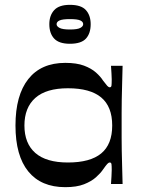

<svg xmlns="http://www.w3.org/2000/svg" viewBox="-20 -761 589 794"><path d="M250 13Q150 13 97 -52Q44 -117 44 -242Q44 -367 97 -434Q150 -501 250 -501Q297 -501 327.5 -489.5Q358 -478 377 -461Q396 -444 406 -428Q418 -412 423.5 -406Q429 -400 434 -400Q440 -400 441 -407Q442 -414 442 -433Q442 -442 441 -457.5Q440 -473 439 -489H487Q486 -446 485 -412Q484 -378 483.5 -349Q483 -320 483 -294Q483 -268 483 -242Q483 -216 483 -191Q483 -166 483.5 -137.5Q484 -109 485 -75.5Q486 -42 487 0H439Q440 -16 441 -31.5Q442 -47 442 -58Q442 -75 441 -82Q440 -89 434 -89Q429 -89 423.5 -83Q418 -77 406 -60Q396 -45 377 -28Q358 -11 327.5 1Q297 13 250 13ZM261 -89Q353 -89 398.5 -126.5Q444 -164 444 -242Q444 -320 398.5 -358Q353 -396 261 -396Q171 -396 126 -356Q81 -316 81 -242Q81 -168 126 -128.5Q171 -89 261 -89ZM269 -580Q224 -580 204 -601.5Q184 -623 184 -661Q184 -697 204 -719Q224 -741 269 -741Q316 -741 335.5 -719Q355 -697 355 -661Q355 -623 335.5 -601.5Q316 -580 269 -580ZM269 -639Q300 -639 312 -645.5Q324 -652 324 -661Q324 -671 312 -676.5Q300 -682 269 -682Q239 -682 226.5 -676.5Q214 -671 214 -661Q214 -652 226.5 -645.5Q239 -639 269 -639Z"/></svg>

Font: Ojuju SemiBold
Style: Regular
Weight: 600
Designer: Chisaokwu Joboson, Mirko Velimirovic
Foundry: Udi Foundry
Version: Version 1.000